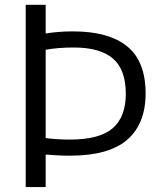

<svg xmlns="http://www.w3.org/2000/svg" viewBox="-20 -760 662 780"><path d="M84.5 0V-740.5H165.5V-624Q187.5 -627.5 215.2 -630Q243 -632.5 276.5 -632.5Q421.5 -632.5 496.5 -571.8Q571.5 -511 571.5 -380.5Q571.5 -257 496.8 -192.2Q422 -127.5 263.5 -127.5Q237.5 -127.5 214.5 -128.8Q191.5 -130 165.5 -132V0ZM264.5 -193Q384 -193 437.5 -238.8Q491 -284.5 491 -379Q491 -477.5 438.8 -522.2Q386.5 -567 280 -567Q247.5 -567 219.8 -564.8Q192 -562.5 165.5 -558V-199Q190 -196 213.8 -194.5Q237.5 -193 264.5 -193Z"/></svg>

Font: Encode Sans Condensed Thin
Style: Regular
Weight: 400
Version: Version 3.002